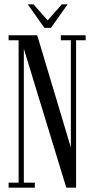

<svg xmlns="http://www.w3.org/2000/svg" viewBox="-20 -862 432 882"><path d="M19.5 0V-23H65.5V-677H19.5V-700H151L305.5 -184.5V-677H259.5V-700H373.5V-677H329.5V0H284.5L89.5 -638V-23H140V0ZM184 -734 107.5 -842H134L199 -768.5L264 -842H290.5L214 -734Z"/></svg>

Font: Imbue 50pt
Style: Regular
Weight: 400
Designer: Tyler Finck
Foundry: Etcetera Type Company
Version: Version 1.102; ttfautohint (v1.8.3)